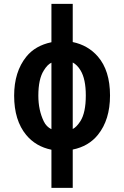

<svg xmlns="http://www.w3.org/2000/svg" viewBox="-20 -752 626 968"><path d="M346.7 195.3H239.3V2.9Q160.6 -13.2 112.3 -71.3Q51.3 -145 51.3 -269.5Q51.3 -390.1 112.8 -466.3Q157.7 -522 239.3 -539.1V-732.4H346.7V-540Q423.8 -523.9 473.1 -467.3Q534.7 -396.5 534.7 -270.5Q534.7 -147.9 473.6 -72.3Q426.8 -14.2 346.7 2ZM346.7 -437V-101.6Q365.7 -110.8 385.3 -141.1Q412.6 -184.1 412.6 -270.5Q412.6 -353.5 386.2 -397Q369.6 -424.8 346.7 -437ZM200.7 -140.1Q213.9 -112.8 239.3 -100.6V-436Q219.2 -426.8 200.7 -396.5Q173.3 -353.5 173.3 -269.5Q173.3 -196.8 200.7 -140.1Z"/></svg>

Font: Consola Mono
Style: Bold
Weight: 700
Monospace: yes
Designer: Wojciech Kalinowski "wmk69" (wmk69@o2.pl)
Foundry: Wojciech Kalinowski "wmk69" (wmk69@o2.pl)
Version: Version 2.1.0